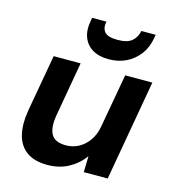

<svg xmlns="http://www.w3.org/2000/svg" viewBox="-110 -819 836 923"><g transform="rotate(15 308.5 -357.5)"><path d="M209 12Q144 12 105.5 -16Q67 -44 54.5 -95Q42 -146 53 -214L104 -501H238L190 -227Q180 -167 198 -134.5Q216 -102 271 -102Q305 -102 334 -117.5Q363 -133 384 -162.5Q405 -192 412 -233L460 -501H595L507 0H388L390 -80Q360 -38 314 -13Q268 12 209 12ZM362 -555Q314 -555 282 -574Q250 -593 236.5 -628Q223 -663 232 -711L235 -727H306Q299 -694 315 -675Q331 -656 380 -656Q428 -656 450.5 -675Q473 -694 480 -727H551L548 -710Q540 -662 514 -627.5Q488 -593 449.5 -574Q411 -555 362 -555Z"/></g></svg>

Font: DM Sans 17pt
Style: Bold Italic
Weight: 700
Italic angle: -10°
Version: Version 4.004;gftools[0.9.30]